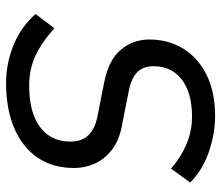

<svg xmlns="http://www.w3.org/2000/svg" viewBox="-68 -650 728 632"><g transform="rotate(90 296.0 -334.0)"><path d="M253 10Q191 10 131 -13.5Q71 -37 26 -87L73 -149Q121 -106 165 -86Q209 -66 262 -66Q318 -66 359 -81Q400 -96 423 -126.5Q446 -157 446 -202Q446 -239 425 -261Q404 -283 362 -291L251 -313Q178 -327 144 -367.5Q110 -408 110 -462Q110 -524 140 -573Q170 -622 226.5 -650Q283 -678 362 -678Q419 -678 478.5 -658Q538 -638 581 -596L535 -533Q500 -564 456.5 -583Q413 -602 363 -602Q286 -602 242 -568.5Q198 -535 198 -475Q198 -440 219 -420.5Q240 -401 284 -393L395 -371Q443 -362 473.5 -338Q504 -314 518.5 -282Q533 -250 533 -214Q533 -144 499 -94Q465 -44 402 -17Q339 10 253 10Z"/></g></svg>

Font: Gantari
Style: Italic
Weight: 400
Italic angle: -10°
Designer: Anugrah Pasau
Foundry: Lafontype
Version: Version 1.000; ttfautohint (v1.8.3)